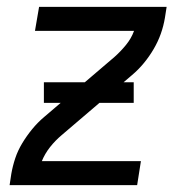

<svg xmlns="http://www.w3.org/2000/svg" viewBox="-20 -540 540 560"><path d="M8 0 13 -33Q17 -56 24.5 -78.5Q32 -101 45 -122.5Q58 -144 74 -163.5Q90 -183 109 -199L314 -374Q332 -390 347.5 -409Q363 -428 371 -450H82L94 -520H466L461 -488Q457 -464 449 -441.5Q441 -419 428.5 -397.5Q416 -376 400 -356.5Q384 -337 365 -321L160 -146Q141 -130 126 -111Q111 -92 102 -70H391L380 0ZM370 -240H108V-300H370Z"/></svg>

Font: Iosevka Term Curly
Style: Italic
Weight: 400
Italic angle: -9°
Designer: Belleve Invis
Foundry: Belleve Invis
Version: Version 32.3.0